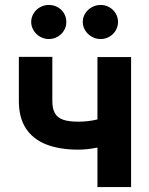

<svg xmlns="http://www.w3.org/2000/svg" viewBox="-20 -763 608 783"><path d="M514.6 0H377.4V-530.3H514.6ZM299.6 -152.7Q223.1 -152.7 168.8 -173.9Q114.6 -195 85.7 -239.3Q56.9 -283.5 56.9 -350.8V-531.1H193.4V-350.8Q193.4 -319.5 204.1 -301.1Q214.8 -282.8 237.4 -274.8Q259.9 -266.8 299.6 -266.8Q335.3 -266.8 369.7 -274.2Q404.1 -281.6 447.7 -296.6V-182.9Q420.4 -170.3 378.3 -161.5Q336.2 -152.7 299.6 -152.7ZM107.2 -673.3Q107.2 -692.2 117 -708.2Q126.7 -724.2 143.3 -733.5Q159.9 -742.8 178.9 -742.8Q198.9 -742.8 215.1 -733.7Q231.4 -724.7 241 -708.7Q250.5 -692.6 250.5 -673.3Q250.5 -654.8 241 -638.7Q231.4 -622.7 215.1 -613.3Q198.9 -603.8 178.9 -603.8Q160.3 -603.8 143.5 -613.3Q126.7 -622.7 117 -639Q107.2 -655.2 107.2 -673.3ZM317.5 -673.3Q317.5 -692.2 327.5 -708.2Q337.6 -724.2 354.3 -733.5Q371.1 -742.8 390.2 -742.8Q409.7 -742.8 426 -733.5Q442.3 -724.2 451.8 -708.2Q461.3 -692.2 461.3 -673.3Q461.3 -654.8 451.8 -638.7Q442.3 -622.7 426 -613.3Q409.7 -603.8 390.2 -603.8Q371.1 -603.8 354.3 -613.3Q337.6 -622.7 327.5 -639Q317.5 -655.2 317.5 -673.3Z"/></svg>

Font: Pretendard JP Variable
Style: Regular
Weight: 400
Designer: Base glyphs from Inter by Rasmus Andersson; Hangul glyphs from Noto Sans CJK(Source Han Sans) by Jang Soo-young and Kang
Foundry: Kil Hyung-jin
Version: Version 1.307;Glyphs 3.2 (3192)